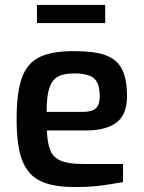

<svg xmlns="http://www.w3.org/2000/svg" viewBox="-20 -749 579 774"><path d="M47 -268Q47 -377 68.5 -436Q90 -495 139.5 -519Q189 -543 279 -543Q358 -543 404 -527Q450 -511 471 -471.5Q492 -432 492 -361Q492 -287 449.5 -255Q407 -223 326 -223H169Q171 -171 183 -142.5Q195 -114 225.5 -101Q256 -88 314 -88H476V-15Q422 -5 379.5 0Q337 5 282 5Q193 5 142.5 -19.5Q92 -44 69.5 -102.5Q47 -161 47 -268ZM314 -298Q350 -298 366 -312Q382 -326 382 -361Q382 -413 359 -433Q336 -453 279 -453Q236 -453 212.5 -439.5Q189 -426 178.5 -393Q168 -360 168 -298ZM129 -729H404V-656H129Z"/></svg>

Font: Exo SemiBold
Style: Regular
Weight: 600
Designer: Natanael Gama
Foundry: Natanael Gama
Version: Version 1.500